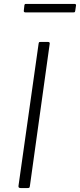

<svg xmlns="http://www.w3.org/2000/svg" viewBox="-20 -955 406 975"><path d="M224 -742Q235 -742 232 -730L132 -12Q131 -4 129 -2Q127 0 118 0H86Q78 0 75.5 -3Q73 -6 74 -12L176 -733Q177 -739 178.5 -740.5Q180 -742 186 -742ZM366 -927 362 -900Q361 -895 359.5 -893.5Q358 -892 351 -892H109Q104 -892 102 -895Q100 -898 101 -902L104 -929Q105 -932 106 -933.5Q107 -935 110 -935H360Q363 -935 365 -932.5Q367 -930 366 -927Z"/></svg>

Font: Libre Franklin Thin ExtraLight
Style: Italic
Weight: 250
Italic angle: -8°
Version: Version 3.000